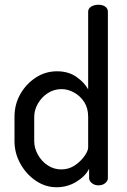

<svg xmlns="http://www.w3.org/2000/svg" viewBox="-20 -780 534 808"><path d="M218 8Q171 8 130.5 -19.5Q90 -47 65.5 -91.5Q41 -136 41 -186V-288Q41 -341 65.5 -384Q90 -427 130.5 -453.5Q171 -480 220 -480Q268 -480 301.5 -456.5Q335 -433 351 -404V-731Q351 -744 363.5 -752Q376 -760 394 -760Q412 -760 423 -752Q434 -744 434 -731V-30Q434 -19 423 -9.5Q412 0 394 0Q378 0 366.5 -9.5Q355 -19 355 -30V-70Q340 -39 302 -15.5Q264 8 218 8ZM238 -67Q270 -67 295.5 -84.5Q321 -102 336 -124Q351 -146 351 -159V-288Q351 -325 334.5 -350.5Q318 -376 292 -390.5Q266 -405 239 -405Q207 -405 181 -388Q155 -371 139.5 -344Q124 -317 124 -288V-186Q124 -157 139.5 -129Q155 -101 181 -84Q207 -67 238 -67Z"/></svg>

Font: Dosis Medium
Style: Regular
Weight: 500
Designer: EdgarTolentino, PabloImpallari, IginoMarini
Foundry: EdgarTolentino, PabloImpallari, IginoMarini
Version: Version 3.001; ttfautohint (v1.8.2)